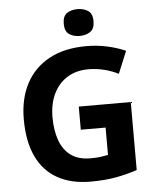

<svg xmlns="http://www.w3.org/2000/svg" viewBox="-61 -979 846 1041"><g transform="rotate(-5 362.0 -459.0)"><path d="M361 -401H644V-31Q588 -12 527.5 -1Q467 10 390 10Q284 10 209.5 -32Q135 -74 96.5 -156Q58 -238 58 -358Q58 -470 101.5 -552Q145 -634 228 -679Q311 -724 431 -724Q488 -724 543 -712Q598 -700 643 -680L593 -559Q560 -576 518 -587Q476 -598 430 -598Q364 -598 315.5 -568Q267 -538 240.5 -483.5Q214 -429 214 -355Q214 -285 233 -231Q252 -177 293 -146.5Q334 -116 400 -116Q432 -116 454.5 -119Q477 -122 496 -126V-275H361ZM400 -928Q433 -928 457 -912.5Q481 -897 481 -855Q481 -814 457 -798Q433 -782 400 -782Q366 -782 342.5 -798Q319 -814 319 -855Q319 -897 342.5 -912.5Q366 -928 400 -928Z"/></g></svg>

Font: Noto Sans New Tai Lue
Style: Bold
Weight: 700
Version: Version 2.003